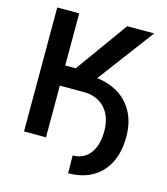

<svg xmlns="http://www.w3.org/2000/svg" viewBox="-128 -825 945 1088"><g transform="rotate(15 344.5 -281.5)"><path d="M71.7 -727.3H200.6V-421.5H262.1L482.2 -727.3H640.3L322.4 -303.3H200.6V0H71.7ZM373.2 60Q436.8 60 473.4 13.1Q509.9 -33.7 510.7 -115.8Q511.4 -203.1 465.4 -253.2Q419.4 -303.3 338.8 -303.3H237.9V-402.3H338.8Q432.2 -402.3 499.5 -368.4Q566.8 -334.5 603 -271.3Q639.2 -208.1 639.6 -120.7Q639.6 -32.3 607.8 31.6Q576 95.5 516.5 129.8Q457 164.1 374.3 164.1Z"/></g></svg>

Font: DeltaSans SemiBold
Style: Regular
Weight: 600
Designer: Rasmus Andersson
Foundry: rsms
Version: Version 3.012